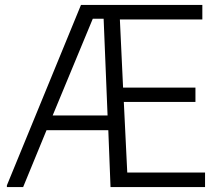

<svg xmlns="http://www.w3.org/2000/svg" viewBox="-20 -760 901 780"><path d="M8 -7 309 -740H802V-681H467L480 -404H774V-346H483L497 -59H813V0H429L420 -231H169L74 0H8ZM194 -291H417L401 -684H357Z"/></svg>

Font: Plata Sans Light
Style: Regular
Weight: 300
Designer: Pablo Impallari, Andres Torresi, & Cristiano Sobral
Foundry: Pablo Impallari, Andres Torresi, & Cristiano Sobral
Version: Version 1.00;December 28, 2019;FontCreator 12.0.0.2547 64-bi